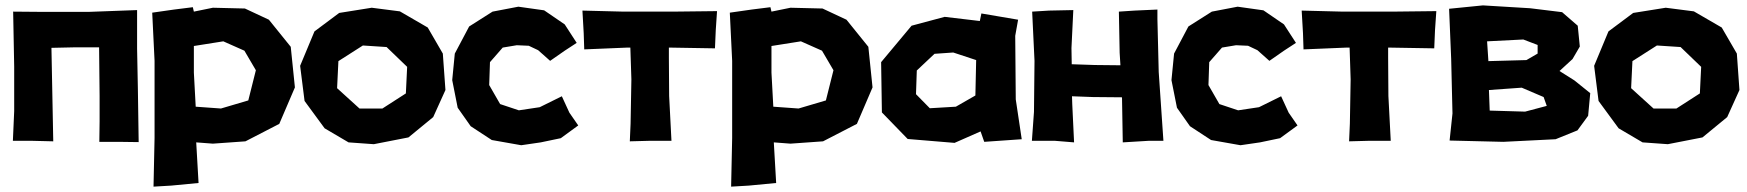

<svg xmlns="http://www.w3.org/2000/svg" viewBox="-20 -528 6552 720"><path d="M29.3 -484.4 33.2 -278.3V-111.3L28.3 0H98.6L179.7 2L172.9 -348.6L263.7 -350.6H351.6L353.5 -168V-73.2L352.5 3.9H424.8L500 4.9L497.1 -190.4L494.1 -345.7V-490.2L310.5 -483.4H145.5Z M707 -255.9V-355.5L817.4 -373L896.5 -337.9L939.5 -264.6L911.1 -151.4L808.6 -121.1L713.9 -127.9ZM550.8 -480.5 559.6 -299.8V-10.7L555.7 171.9L622.1 168L724.6 158.2L715.8 5.9L778.3 10.7L900.4 2L1027.3 -63.5L1085.9 -200.2L1070.3 -352.5L988.3 -454.1L898.4 -496.1L778.3 -499L707 -484.4L703.1 -501L632.8 -492.2Z M1429.7 -351.6 1506.8 -277.3 1502 -177.7 1414.1 -121.1H1328.1L1244.1 -197.3L1249 -298.8L1340.8 -357.4ZM1374 -499 1252 -479.5 1159.2 -410.2 1105.5 -281.2 1122.1 -149.4 1197.3 -46.9 1287.1 5.9 1381.8 12.7 1511.7 -12.7 1604.5 -88.9 1650.4 -190.4 1640.6 -327.1 1584 -424.8 1479.5 -485.4Z M2142.6 -367.2 2097.7 -436.5 2020.5 -489.3 1923.8 -502.9 1827.1 -484.4 1739.3 -428.7 1685.5 -327.1 1675.8 -227.5 1696.3 -124 1745.1 -54.7 1824.2 -2.9 1934.6 16.6 2007.8 5.9 2083 -9.8 2148.4 -57.6 2115.2 -105.5 2086.9 -167 2003.9 -126 1925.8 -114.3 1855.5 -137.7 1814.5 -209 1817.4 -294.9 1865.2 -349.6 1918 -358.4 1962.9 -356.4 1998 -339.8 2043 -299.8 2097.7 -337.9Z M2164.1 -488.3 2168.9 -403.3 2170.9 -342.8 2334 -349.6H2343.8L2347.7 -230.5L2344.7 -64.5L2341.8 2L2416 0H2498L2489.3 -168L2488.3 -310.5V-349.6L2661.1 -346.7L2664.1 -415L2668.9 -486.3L2503.9 -484.4H2318.4Z M2873 -255.9V-355.5L2983.4 -373L3062.5 -337.9L3105.5 -264.6L3077.1 -151.4L2974.6 -121.1L2879.9 -127.9ZM2716.8 -480.5 2725.6 -299.8V-10.7L2721.7 171.9L2788.1 168L2890.6 158.2L2881.8 5.9L2944.3 10.7L3066.4 2L3193.4 -63.5L3252 -200.2L3236.3 -352.5L3154.3 -454.1L3064.5 -496.1L2944.3 -499L2873 -484.4L2869.1 -501L2798.8 -492.2Z M3654.3 -449.2 3522.5 -464.8 3398.4 -431.6 3284.2 -294.9 3287.1 -106.4 3383.8 -6.8 3559.6 7.8 3657.2 -35.2 3670.9 3.9 3811.5 -5.9 3789.1 -155.3 3787.1 -393.6 3797.9 -454.1 3660.2 -477.5ZM3484.4 -326.2 3554.7 -331.1 3640.6 -302.7 3637.7 -169.9 3564.5 -127.9 3466.8 -122.1 3415 -174.8 3418 -263.7Z M3850.6 -484.4 3859.4 -299.8 3857.4 -108.4 3849.6 0H3935.5L4007.8 5.9L4001 -136.7L4000 -167L4078.1 -164.1L4187.5 -163.1L4190.4 5.9L4288.1 0H4342.8L4325.2 -257.8L4320.3 -456.1V-492.2L4234.4 -488.3L4175.8 -484.4L4178.7 -330.1L4181.6 -283.2L4085.9 -284.2L3999 -287.1L3998 -347.7L4004.9 -490.2L3914.1 -488.3Z M4839.8 -367.2 4794.9 -436.5 4717.8 -489.3 4621.1 -502.9 4524.4 -484.4 4436.5 -428.7 4382.8 -327.1 4373 -227.5 4393.6 -124 4442.4 -54.7 4521.5 -2.9 4631.8 16.6 4705.1 5.9 4780.3 -9.8 4845.7 -57.6 4812.5 -105.5 4784.2 -167 4701.2 -126 4623 -114.3 4552.7 -137.7 4511.7 -209 4514.6 -294.9 4562.5 -349.6 4615.2 -358.4 4660.2 -356.4 4695.3 -339.8 4740.2 -299.8 4794.9 -337.9Z M4861.3 -488.3 4866.2 -403.3 4868.2 -342.8 5031.2 -349.6H5041L5044.9 -230.5L5042 -64.5L5039.1 2L5113.3 0H5195.3L5186.5 -168L5185.5 -310.5V-349.6L5358.4 -346.7L5361.3 -415L5366.2 -486.3L5201.2 -484.4H5015.6Z M5563.5 -190.4 5686.5 -199.2 5768.6 -164.1 5780.3 -130.9 5699.2 -109.4 5566.4 -113.3ZM5556.6 -373 5692.4 -379.9 5746.1 -359.4V-327.1L5704.1 -302.7L5561.5 -298.8ZM5414.1 -495.1 5421.9 -307.6 5426.8 -102.5 5416 -1 5617.2 3.9 5813.5 -5.9 5895.5 -39.1 5935.5 -93.8 5943.4 -178.7 5883.8 -226.6 5828.1 -261.7 5877 -306.6 5904.3 -353.5 5896.5 -431.6 5837.9 -482.4 5717.8 -497.1 5541 -507.8Z M6282.2 -351.6 6359.4 -277.3 6354.5 -177.7 6266.6 -121.1H6180.7L6096.7 -197.3L6101.6 -298.8L6193.4 -357.4ZM6226.6 -499 6104.5 -479.5 6011.7 -410.2 5958 -281.2 5974.6 -149.4 6049.8 -46.9 6139.6 5.9 6234.4 12.7 6364.3 -12.7 6457 -88.9 6502.9 -190.4 6493.2 -327.1 6436.5 -424.8 6332 -485.4Z"/></svg>

Font: MaokenAssortedSans-Lite
Style: Lite
Weight: 400
Version: Version 1.400